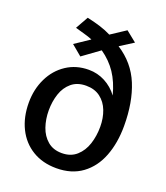

<svg xmlns="http://www.w3.org/2000/svg" viewBox="-150 -922 901 1041"><g transform="rotate(20 300.0 -401.5)"><path d="M389 -721Q483 -661 524 -561.2Q565 -461.5 565 -325Q565 -226.5 535.2 -149.5Q505.5 -72.5 445.2 -28.2Q385 16 297 16Q217.5 16 158.5 -20Q99.5 -56 67.8 -120.2Q36 -184.5 36 -268Q36 -345 66.8 -408.5Q97.5 -472 153.5 -509Q209.5 -546 282 -546Q332.5 -546 376.2 -523Q420 -500 450.5 -459Q431.5 -531.5 397.8 -581.8Q364 -632 311 -669L213 -598L153 -648L238 -705Q224 -711 206 -716.5Q188 -722 171.5 -726.5Q148.5 -732.5 138 -736L179 -809Q222 -799.5 256.2 -788.8Q290.5 -778 320 -763L405 -819L466 -770ZM445 -276Q445 -326.5 429 -368.2Q413 -410 380 -435Q347 -460 298 -460Q247 -460 214.2 -432.5Q181.5 -405 166.8 -360.8Q152 -316.5 152 -265Q152 -214.5 167.2 -170.2Q182.5 -126 215 -98.5Q247.5 -71 297 -71Q348.5 -71 381.8 -100.8Q415 -130.5 430 -177Q445 -223.5 445 -276Z"/></g></svg>

Font: JuliaMono Latin
Style: Bold
Weight: 700
Monospace: yes
Designer: cormullion
Foundry: corm
Version: Version 0.038; ttfautohint (v1.8)